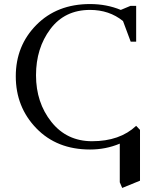

<svg xmlns="http://www.w3.org/2000/svg" viewBox="-20 -731 794 949"><path d="M58 -354Q58 -505 160 -608Q262 -711 425 -711Q507 -711 577 -682L625 -702H653V-525H626L588 -627Q520 -682 425 -682Q300 -682 229 -587.5Q158 -493 158 -359Q158 -224 234 -128.5Q310 -33 435 -33Q572 -33 653 -109L672 -89V162L584 198L572 170V-21Q503 8 425 8Q261 8 159.5 -97Q58 -202 58 -354Z"/></svg>

Font: Dihjauti
Style: Bold
Weight: 700
Designer: T. Christopher White
Version: Version 3.0.0